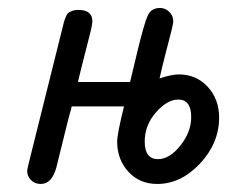

<svg xmlns="http://www.w3.org/2000/svg" viewBox="-20 -455 568 480"><path d="M47.9 -27.8Q47.9 -30.8 51.8 -46.9L140.1 -400.9Q142.1 -406.7 142.6 -408Q143.1 -409.2 145.5 -415Q147.9 -420.9 150.9 -422.9Q153.8 -424.8 159.9 -427.5Q166 -430.2 173.8 -430.2H175.8Q210.9 -430.2 210.9 -401.9Q210.9 -395 207 -378.4Q203.1 -361.8 193.1 -323.5Q183.1 -285.2 174.8 -250H305.2Q312 -278.8 323.2 -325.2Q340.3 -396 349.1 -415.5Q357.9 -435.1 379.9 -435.1Q393.1 -435.1 403.1 -425.5Q413.1 -416 413.1 -401.9Q413.1 -396 408.4 -377.4Q403.8 -358.9 394.3 -322.5Q384.8 -286.1 378.9 -258.8Q406.7 -268.6 426.8 -269Q470.7 -269 499.3 -238Q527.8 -207 527.8 -161.1Q527.8 -97.2 480 -46.1Q432.1 4.9 373 4.9Q329.1 4.9 301 -25.6Q272.9 -56.2 272.9 -101.1Q272.9 -120.1 290 -189H159.2Q158.2 -183.1 155 -172.6Q151.9 -162.1 142.8 -125Q133.8 -87.9 121.1 -37.1Q109.9 4.9 82 4.9Q66.9 4.9 57.4 -4.9Q47.9 -14.6 47.9 -27.8ZM341.8 -101.1Q341.8 -57.1 375 -57.1Q403.8 -57.1 430.9 -91.1Q458 -125 458 -162.1Q458 -206.1 425.8 -206.1Q397.9 -206.1 369.9 -174.1Q341.8 -142.1 341.8 -101.1Z"/></svg>

Font: CMU Typewriter Text
Style: Italic
Weight: 500
Italic angle: -14.04°
Version: Version 0.7.0